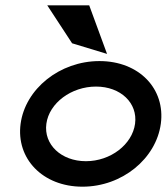

<svg xmlns="http://www.w3.org/2000/svg" viewBox="-20 -692 628 723"><path d="M315.9 -672H157.9L251.5 -529L383.1 -489ZM341.5 -366C434.5 -366 499.1 -304 488.6 -226C478 -148 396.5 -85 303.5 -85C210.5 -85 144 -148 154.6 -226C165.1 -304 248.5 -366 341.5 -366ZM290.5 11C440.5 11 567.9 -95 585.6 -226C603.3 -357 504.5 -462 354.5 -462C204.5 -462 75.3 -357 57.6 -226C39.9 -95 140.5 11 290.5 11Z"/></svg>

Font: Charger
Style: ExBdIt
Weight: 400
Designer: Jasper
Foundry: Cannot Into Space Fonts
Version: Version 0.99